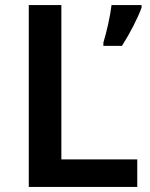

<svg xmlns="http://www.w3.org/2000/svg" viewBox="-20 -734 590 754"><path d="M93 0H519V-108H221V-714H93ZM536 -704V-714H418C413 -671 398 -605 386 -567V-554H459C491 -604 521 -663 536 -704Z"/></svg>

Font: Noto Sans Gunjala Gondi Semibold
Style: Regular
Weight: 400
Designer: Ek Type
Foundry: Ek Type
Version: Version 1.004